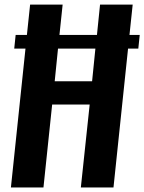

<svg xmlns="http://www.w3.org/2000/svg" viewBox="-20 -830 639 850"><path d="M28.3 0 92.8 -614.7H43L49.3 -675.3H99.1L113.3 -809.6H257.3L243.2 -675.3H409.2L422.9 -809.6H567.4L553.2 -675.3H598.6L592.3 -614.7H546.9L482.4 0H337.9L377 -367.2H210.9L172.4 0ZM222.2 -470.2H387.7L402.3 -614.7H236.8Z"/></svg>

Font: Oswald
Style: Medium
Weight: 500
Designer: Vernon Adams
Foundry: Vernon Adams
Version: 3.0; ttfautohint (v0.94.23-7a4d-dirty) -l 8 -r 50 -G 150 -x 